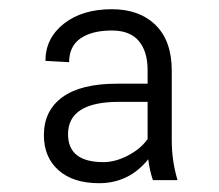

<svg xmlns="http://www.w3.org/2000/svg" viewBox="-20 -741 482 423"><path d="M76.7 -443.4Q76.7 -497.1 117.4 -526.9Q158.2 -556.6 237.3 -556.6H305.2V-586.4Q305.2 -627.9 285.6 -650.9Q266.1 -673.8 226.6 -673.8Q182.6 -673.8 157.5 -656.5Q132.3 -639.2 132.3 -604L80.1 -606.9Q80.1 -656.7 120.6 -688.7Q161.1 -720.7 226.6 -720.7Q287.1 -720.7 322.8 -685.8Q358.4 -650.9 358.4 -585.4V-431.6Q358.4 -386.7 371.1 -344.2H316.9Q309.6 -365.2 306.6 -390.1Q264.2 -337.4 198.2 -337.4Q141.1 -337.4 108.9 -366Q76.7 -394.5 76.7 -443.4ZM129.9 -445.3Q129.9 -383.8 208 -383.8Q233.9 -383.8 262 -398.4Q290 -413.1 305.2 -434.6V-516.6H242.2Q129.9 -516.6 129.9 -445.3Z"/></svg>

Font: Roboto Light
Style: Regular
Weight: 300
Designer: Google
Version: Version 2.137; 2017